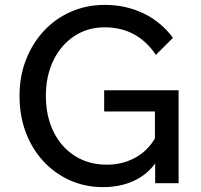

<svg xmlns="http://www.w3.org/2000/svg" viewBox="-20 -751 823 787"><path d="M712 0H616V-81Q582 -34 527 -9Q472 16 402 16Q329 16 266.5 -12Q204 -40 157.5 -90.5Q111 -141 85.5 -209Q60 -277 60 -358Q60 -438 86.5 -506Q113 -574 160 -624.5Q207 -675 271 -703Q335 -731 410 -731Q496 -731 568.5 -696Q641 -661 689 -596L619 -526Q543 -639 409 -639Q339 -639 284.5 -603Q230 -567 199 -503.5Q168 -440 168 -358Q168 -275 199.5 -211Q231 -147 287.5 -111.5Q344 -76 418 -76Q482 -76 534 -104.5Q586 -133 615 -184V-294H407V-381H712Z"/></svg>

Font: Wix Madefor Text Medium
Style: Regular
Weight: 500
Designer: Dalton Maag Ltd
Foundry: Dalton Maag Ltd
Version: Version 3.100